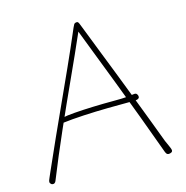

<svg xmlns="http://www.w3.org/2000/svg" viewBox="-116 -897 991 1023"><g transform="rotate(-15 380.0 -385.5)"><path d="M69 0Q67 6 61.5 10Q56 14 47 12Q43 10 38.5 4.5Q34 -1 38 -13Q40 -19 44 -27.5Q48 -36 56 -55Q94 -142 131 -223.5Q168 -305 206 -388.5Q244 -472 286 -564.5Q328 -657 374 -765Q378 -773 381.5 -780Q385 -787 396 -788Q402 -789 405.5 -784Q409 -779 413 -768Q419 -754 435.5 -710.5Q452 -667 477 -604Q502 -541 530.5 -467.5Q559 -394 588 -318.5Q617 -243 643 -174.5Q669 -106 688 -55Q692 -45 701.5 -25Q711 -5 711 3Q711 10 704 13.5Q697 17 690 17Q681 17 676.5 9.5Q672 2 670 -5Q633 -107 593.5 -213Q554 -319 516 -418Q478 -517 446 -599.5Q414 -682 393 -737Q344 -625 288 -503Q232 -381 176 -254Q120 -127 69 0ZM170 -297Q170 -301 172 -304.5Q174 -308 179.5 -311Q185 -314 196 -316Q218 -321 262.5 -324.5Q307 -328 365 -330Q423 -332 484 -332Q505 -332 521 -332.5Q537 -333 548.5 -334Q560 -335 570.5 -336.5Q581 -338 592 -339Q603 -341 608.5 -334.5Q614 -328 614 -319Q614 -313 609 -309.5Q604 -306 596.5 -305Q589 -304 580.5 -304Q572 -304 564 -304Q506 -304 439 -303Q372 -302 305.5 -298.5Q239 -295 183 -288Q179 -287 174.5 -289.5Q170 -292 170 -297Z"/></g></svg>

Font: Playpen Sans Thin
Style: Regular
Weight: 250
Designer: Laura Meseguer, Veronika Burian, José Scaglione
Foundry: TypeTogether
Version: Version 1.001